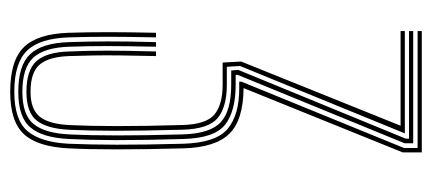

<svg xmlns="http://www.w3.org/2000/svg" viewBox="-255 -585 846 376"><g transform="rotate(90 168.0 -397.0)"><path d="M159.8 6Q98.2 6 72.2 -20.9Q46.2 -47.8 44.2 -108.2Q43 -145.8 43 -185.2Q43 -224.8 44.2 -279.5H53.2Q52 -222.5 52 -184Q52 -145.5 53.2 -108.5Q55.2 -51.2 79.5 -26.6Q103.8 -2 159.8 -2Q214.5 -2 236.5 -27.6Q258.5 -53.2 261.5 -108.5Q263.2 -147.5 263.4 -202.5Q263.5 -257.5 261.5 -332.8Q259.5 -397.5 232.1 -420Q204.8 -442.5 153.8 -442.5H140L139.8 -446.5L269.8 -765.2V-791.8H40.8V-800H278.5V-762.8L152.5 -451Q215.2 -450.5 242 -423.1Q268.8 -395.8 270.5 -333.2Q274.5 -184.5 270.5 -108.2Q267.5 -47.8 242.8 -20.9Q218 6 159.8 6ZM159.8 -9.8Q107.8 -9.8 86 -33.1Q64.2 -56.5 62.5 -108.8Q61.2 -146.2 61.1 -184Q61 -221.8 62.5 -279.5H71.5Q70.2 -221.2 70.2 -183.5Q70.2 -145.8 71.5 -109.2Q73.2 -60.5 93 -39.1Q112.8 -17.8 159.8 -17.8Q205.2 -17.8 223.1 -40.1Q241 -62.5 243.2 -109.8Q245.2 -150.5 245.2 -204.4Q245.2 -258.2 243.2 -332.2Q241.5 -386 219.2 -406.4Q197 -426.8 145.8 -426.8H118L117 -440.8L251.5 -768.5V-775H40.8V-783.2H260.5V-766.2L126.5 -439.2L126.8 -435.5H145.8Q197.8 -435.5 224.1 -414.9Q250.5 -394.2 252.2 -332.8Q254.5 -255 254.4 -201.4Q254.2 -147.8 252.2 -109Q249.8 -57.5 229.6 -33.6Q209.5 -9.8 159.8 -9.8ZM159.8 -25.8Q117 -25.8 99.5 -45.6Q82 -65.5 80.8 -109.5Q79.2 -146.2 79.2 -183.6Q79.2 -221 80.8 -279.5H89.8Q88.8 -235.8 88.5 -206.9Q88.2 -178 88.6 -155.8Q89 -133.5 89.8 -110Q91 -70.5 106.1 -52.1Q121.2 -33.8 159.8 -33.8Q194 -33.8 208.5 -51.8Q223 -69.8 225 -111Q226.8 -147.5 226.9 -202.9Q227 -258.2 224.8 -331.5Q223.5 -378.2 204 -394.1Q184.5 -410 146 -410H102.5L100.5 -446.2L226.2 -758.5H40.8V-766.8H241.2L109.2 -444L110.8 -418.2H145.8Q189.2 -418.2 210.9 -400.5Q232.5 -382.8 234 -331.8Q236.2 -251 236.1 -199.9Q236 -148.8 234.2 -110.5Q232.2 -66.8 216.4 -46.2Q200.5 -25.8 159.8 -25.8Z"/></g></svg>

Font: Big Shoulders Inline Display Light
Style: Regular
Weight: 300
Designer: Patric King
Foundry: XO Type Co
Version: Version 1.000